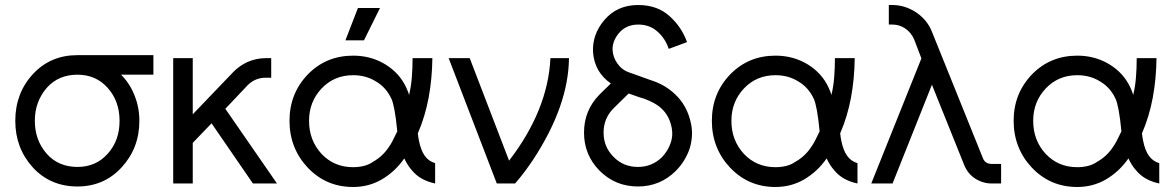

<svg xmlns="http://www.w3.org/2000/svg" viewBox="-20 -732 4690 766"><path d="M289 -512Q181 -512 111 -436Q41 -360 41 -250Q41 -141 111 -64Q181 12 289 12Q395 12 465 -64Q536 -141 536 -250Q536 -277 531 -303Q526 -329 516 -353Q507 -376 493.5 -396.5Q480 -417 463 -434H592V-512ZM289 -434Q363 -434 410 -381Q457 -328 457 -250Q457 -211 445.5 -178.5Q434 -146 410 -119Q363 -66 289 -66Q213 -66 166 -119Q119 -173 119 -250Q119 -289 131 -321.5Q143 -354 166 -381Q213 -434 289 -434Z M671 -500V0H749V-162L824 -240L989 0H1085L879 -298L968 -392Q998 -422 1040 -422H1062V-500H1040Q1002 -500 966 -484Q951 -477 937.5 -467.5Q924 -458 911 -445L749 -276V-500Z M1389 -510Q1281 -510 1208 -435Q1135 -359 1135 -250Q1135 -195 1153.5 -148Q1172 -101 1208 -63Q1281 14 1389 14Q1451 14 1503 -16Q1530 -32 1552 -52.5Q1574 -73 1593 -100Q1599 -87 1606.5 -75Q1614 -63 1623 -53Q1640 -32 1663.5 -19Q1687 -6 1716 0V-81Q1703 -85 1693 -92Q1683 -99 1675 -110Q1667 -121 1661 -136.5Q1655 -152 1651 -173Q1650 -177 1649 -184Q1648 -191 1647 -200Q1676 -267 1690 -342Q1704 -417 1705 -500H1626Q1626 -460 1623 -423Q1620 -386 1612 -353Q1610 -361 1607 -368Q1604 -375 1601 -382Q1574 -441 1516 -476Q1459 -510 1389 -510ZM1389 -432Q1440 -432 1480 -407Q1521 -383 1542 -337Q1548 -324 1554 -292Q1560 -260 1565 -208Q1555 -187 1547 -171.5Q1539 -156 1533 -148Q1508 -109 1469 -87Q1452 -75 1431.5 -70Q1411 -65 1389 -65Q1313 -65 1263 -118Q1213 -172 1213 -250Q1213 -326 1263 -379Q1313 -432 1389 -432ZM1358 -571H1432L1496 -700H1408Z M1770 -500 1962 0H2035Q2056 -24 2073.5 -47.5Q2091 -71 2107 -95Q2248 -310 2250 -500H2176Q2171 -396 2129.5 -293.5Q2088 -191 2011 -91L1854 -500Z M2526 -712Q2442 -712 2391 -652Q2342 -594 2346 -523Q2349 -484 2367 -452Q2376 -437 2388.5 -423.5Q2401 -410 2417 -399L2372 -355Q2310 -292 2310 -203Q2310 -114 2372 -51Q2435 12 2525 12Q2614 12 2677 -51Q2714 -89 2731 -138Q2739 -164 2740.5 -188.5Q2742 -213 2737 -238Q2722 -312 2671 -358Q2653 -375 2629.5 -389Q2606 -403 2574 -413Q2534 -428 2510 -436Q2486 -444 2478 -448Q2463 -456 2453 -466.5Q2443 -477 2435 -492Q2410 -543 2441 -589Q2471 -634 2526 -634Q2572 -634 2603 -606Q2634 -579 2648 -537L2721 -564Q2700 -623 2653 -666Q2604 -712 2526 -712ZM2488 -359Q2494 -357 2502.5 -354Q2511 -351 2522 -347Q2532 -344 2539 -341.5Q2546 -339 2548 -339Q2594 -322 2616 -302Q2651 -271 2660 -221Q2666 -189 2655 -160Q2650 -145 2641.5 -131.5Q2633 -118 2622 -106Q2582 -66 2525 -66Q2467 -66 2428 -106Q2388 -146 2388 -203Q2388 -260 2428 -300Z M3074 -510Q2966 -510 2893 -435Q2820 -359 2820 -250Q2820 -195 2838.5 -148Q2857 -101 2893 -63Q2966 14 3074 14Q3136 14 3188 -16Q3215 -32 3237 -52.5Q3259 -73 3278 -100Q3284 -87 3291.5 -75Q3299 -63 3308 -53Q3325 -32 3348.5 -19Q3372 -6 3401 0V-81Q3388 -85 3378 -92Q3368 -99 3360 -110Q3352 -121 3346 -136.5Q3340 -152 3336 -173Q3335 -177 3334 -184Q3333 -191 3332 -200Q3361 -267 3375 -342Q3389 -417 3390 -500H3311Q3311 -460 3308 -423Q3305 -386 3297 -353Q3295 -361 3292 -368Q3289 -375 3286 -382Q3259 -441 3201 -476Q3144 -510 3074 -510ZM3074 -432Q3125 -432 3165 -407Q3206 -383 3227 -337Q3233 -324 3239 -292Q3245 -260 3250 -208Q3240 -187 3232 -171.5Q3224 -156 3218 -148Q3193 -109 3154 -87Q3137 -75 3116.5 -70Q3096 -65 3074 -65Q2998 -65 2948 -118Q2898 -172 2898 -250Q2898 -326 2948 -379Q2998 -432 3074 -432Z M3526 -712V-634H3540Q3569 -634 3592 -618Q3615 -602 3627 -575L3656 -499L3456 0H3541L3698 -394L3827 -73Q3841 -39 3870 -20Q3901 0 3936 0H3974V-78H3936Q3910 -78 3901 -102L3699 -603Q3681 -651 3636 -682Q3591 -712 3540 -712Z M4278 -510Q4170 -510 4097 -435Q4024 -359 4024 -250Q4024 -195 4042.5 -148Q4061 -101 4097 -63Q4170 14 4278 14Q4340 14 4392 -16Q4419 -32 4441 -52.5Q4463 -73 4482 -100Q4488 -87 4495.5 -75Q4503 -63 4512 -53Q4529 -32 4552.5 -19Q4576 -6 4605 0V-81Q4592 -85 4582 -92Q4572 -99 4564 -110Q4556 -121 4550 -136.5Q4544 -152 4540 -173Q4539 -177 4538 -184Q4537 -191 4536 -200Q4565 -267 4579 -342Q4593 -417 4594 -500H4515Q4515 -460 4512 -423Q4509 -386 4501 -353Q4499 -361 4496 -368Q4493 -375 4490 -382Q4463 -441 4405 -476Q4348 -510 4278 -510ZM4278 -432Q4329 -432 4369 -407Q4410 -383 4431 -337Q4437 -324 4443 -292Q4449 -260 4454 -208Q4444 -187 4436 -171.5Q4428 -156 4422 -148Q4397 -109 4358 -87Q4341 -75 4320.5 -70Q4300 -65 4278 -65Q4202 -65 4152 -118Q4102 -172 4102 -250Q4102 -326 4152 -379Q4202 -432 4278 -432Z"/></svg>

Font: Unageo
Style: Regular
Weight: 400
Designer: Richard Sepsi
Foundry: Richard Sepsi
Version: Version 2.000